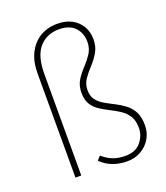

<svg xmlns="http://www.w3.org/2000/svg" viewBox="-137 -826 804 932"><g transform="rotate(-20 265.0 -360.0)"><path d="M360 12Q321 12 287 -0.5Q253 -13 226 -40L244 -60Q271 -36 299 -26Q327 -16 360 -16Q414 -16 441 -49Q468 -82 468 -122Q468 -159 453.5 -182.5Q439 -206 415.5 -221.5Q392 -237 366 -250Q340 -263 316.5 -278Q293 -293 278.5 -316.5Q264 -340 264 -376Q264 -414 281 -441Q298 -468 320 -491Q342 -514 359 -540Q376 -566 376 -600Q376 -645 348 -674.5Q320 -704 266 -704Q203 -704 164.5 -660.5Q126 -617 126 -524V0H96V-538Q96 -599 118 -642.5Q140 -686 178.5 -709Q217 -732 268 -732Q311 -732 342.5 -715Q374 -698 391 -668.5Q408 -639 408 -602Q408 -563 391 -534.5Q374 -506 352 -482.5Q330 -459 313 -434.5Q296 -410 296 -378Q296 -348 310.5 -328.5Q325 -309 348.5 -295.5Q372 -282 398 -269Q424 -256 447.5 -238.5Q471 -221 485.5 -194Q500 -167 500 -124Q500 -85 481.5 -54.5Q463 -24 431.5 -6Q400 12 360 12Z"/></g></svg>

Font: Source Sans 3 ExtraLight ExtraLight
Style: Regular
Weight: 250
Version: Version 3.052;hotconv 1.1.0;makeotfexe 2.6.0